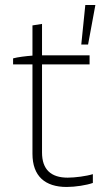

<svg xmlns="http://www.w3.org/2000/svg" viewBox="-20 -740 430 763"><path d="M303 -563H330L359 -720H319ZM245 3C279 3 324 -4 349 -13V-48C324 -40 278 -34 249 -34C183 -34 147 -66 147 -134V-484H336V-520H147V-645L109 -639V-519C82 -517 50 -513 32 -508V-484H109V-129C109 -40 159 3 245 3Z"/></svg>

Font: Fixel Display ExtraLight
Style: Regular
Weight: 200
Designer: AlfaBravo + MacPaw
Foundry: Kyrylo Tkachov, Marchela Mozhyna, Serhii Makarenko, Maria Weinstein, Zakhar Kryvoshyya
Version: Version 1.211